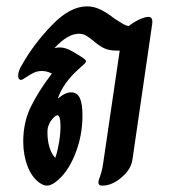

<svg xmlns="http://www.w3.org/2000/svg" viewBox="-20 -573 551 603"><path d="M458 -498 396 -72Q392 -42 362 -16Q332 10 301 10Q289 10 289 0Q289 -6 295 -21.5Q301 -37 305 -67L356 -414H347Q322 -414 306 -422Q290 -430 273 -445Q258 -457 249 -462Q240 -467 227 -467Q193 -467 151 -422Q161 -424 167 -424Q181 -424 195.5 -417.5Q210 -411 238 -393Q250 -385 250 -381Q250 -376 241.5 -369Q233 -362 226 -355Q179 -313 162 -265H164Q185 -283 203 -283Q222 -283 230.5 -265.5Q239 -248 239 -211Q239 -145 215 -86.5Q191 -28 154 -1Q139 10 128 10Q121 10 115.5 7.5Q110 5 104 1Q80 -16 66.5 -51Q53 -86 53 -129Q53 -189 77 -238Q101 -287 143 -342Q127 -350 112 -350Q98 -350 87 -345Q76 -340 63 -331Q50 -322 46 -322Q42 -322 39.5 -325.5Q37 -329 37 -335Q37 -351 50 -371Q86 -435 143 -494Q200 -553 253 -553Q275 -553 295.5 -543Q316 -533 339 -515Q343 -513 358 -503Q373 -493 384 -491Q399 -503 417 -511.5Q435 -520 446 -520Q461 -520 458 -498ZM160 -211Q155 -211 146 -201Q137 -191 133 -180Q129 -172 129 -157Q129 -131 135.5 -110Q142 -89 153 -78H154Q161 -99 165.5 -126Q170 -153 170 -176Q170 -211 160 -211Z"/></svg>

Font: Charm
Style: Bold
Weight: 700
Designer: Katatrad Aksorn Co.,Ltd.
Foundry: Cadson Demak Co.,Ltd.
Version: Version 1.001